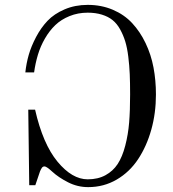

<svg xmlns="http://www.w3.org/2000/svg" viewBox="-20 -750 710 788"><path d="M84 -453Q88 -490 98 -525Q108 -560 128 -598Q148 -636 175 -664.5Q202 -693 245 -711.5Q288 -730 340 -730Q396 -730 443 -710Q490 -690 522.5 -655Q555 -620 577.5 -573Q600 -526 610 -473Q620 -420 620 -362Q620 -286 601 -218Q582 -150 547 -97Q512 -44 459 -13Q406 18 342 18Q298 18 259 -2Q220 -22 195 -45Q171 -67 163 -67Q156 -67 152 -61.5Q148 -56 144 -46L125 10H100L96 -300H124Q156 -159 216 -86.5Q276 -14 340 -14Q382 -14 413 -31Q444 -48 463 -77Q482 -106 494 -152Q506 -198 510 -247Q514 -296 514 -362Q514 -410 512.5 -445.5Q511 -481 506.5 -517.5Q502 -554 494 -580Q486 -606 473 -629.5Q460 -653 442 -667.5Q424 -682 398 -690Q372 -698 340 -698Q300 -698 265.5 -684Q231 -670 207 -647Q183 -624 164.5 -592Q146 -560 135.5 -525Q125 -490 120 -453Z"/></svg>

Font: Old Standard TT
Style: Regular
Weight: 400
Designer: Alexey Kryukov <alexios@thessalonica.org.ru>
Version: Version 2.2